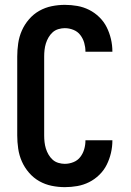

<svg xmlns="http://www.w3.org/2000/svg" viewBox="-20 -763 540 791"><path d="M247 8Q220 8 193 2.5Q166 -3 142 -16.5Q118 -30 99.5 -51.5Q81 -73 70 -98Q59 -123 55 -150.5Q51 -178 51 -205V-530Q51 -557 55 -584.5Q59 -612 70 -637Q81 -662 99.5 -683.5Q118 -705 142 -718.5Q166 -732 193 -737.5Q220 -743 247 -743Q273 -743 298.5 -738.5Q324 -734 347 -722.5Q370 -711 389 -692.5Q408 -674 419.5 -651Q431 -628 437 -602.5Q443 -577 443 -551Q443 -551 443 -551Q443 -551 443 -550H332Q332 -551 332 -551Q332 -551 332 -551Q332 -569 327 -586.5Q322 -604 311 -618.5Q300 -633 282.5 -640Q265 -647 247 -647Q234 -647 220.5 -643Q207 -639 197 -630Q187 -621 180 -609Q173 -597 169 -584Q165 -571 163.5 -557.5Q162 -544 162 -530V-205Q162 -191 163.5 -177.5Q165 -164 169 -151Q173 -138 180 -126Q187 -114 197 -105Q207 -96 220.5 -92Q234 -88 247 -88Q265 -88 282.5 -95Q300 -102 311 -116.5Q322 -131 327 -148.5Q332 -166 332 -184Q332 -184 332 -184Q332 -184 332 -185H443Q443 -184 443 -184Q443 -184 443 -184Q443 -158 437 -132.5Q431 -107 419.5 -84Q408 -61 389 -42.5Q370 -24 347 -12.5Q324 -1 298.5 3.5Q273 8 247 8Z"/></svg>

Font: Iosevka Julsh Curly
Style: Bold
Weight: 700
Designer: Belleve Invis
Foundry: Belleve Invis
Version: Version 15.0.2; ttfautohint (v1.8.4)